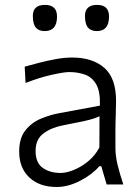

<svg xmlns="http://www.w3.org/2000/svg" viewBox="-20 -736 559 766"><path d="M206 10Q137.5 10 97 -28Q56.5 -66 56.5 -131.5Q56.5 -184.5 81.2 -215.8Q106 -247 143 -262.5Q180 -278 216.5 -284.5L378.5 -314.5Q380.5 -371 363.8 -399.8Q347 -428.5 318.5 -438.5Q290 -448.5 256.5 -448.5Q235.5 -448.5 186.2 -437.5Q137 -426.5 82 -405L78.5 -470Q101 -476.5 133.8 -485Q166.5 -493.5 201.8 -500Q237 -506.5 267.5 -506.5Q349 -506.5 396 -465.5Q443 -424.5 443 -334Q443 -312 441.8 -277.8Q440.5 -243.5 440.5 -211V-146.5Q440.5 -114 449.2 -78Q458 -42 472 0H405.5L384 -73H376.5Q347 -39 299.2 -14.5Q251.5 10 206 10ZM222 -46Q244 -46 273.2 -57.5Q302.5 -69 330.5 -91.5Q358.5 -114 376.5 -147.5L377 -272.5Q368.5 -268 354.5 -263.2Q340.5 -258.5 312.5 -252.2Q284.5 -246 234 -236.5Q187 -228 154.5 -204.5Q122 -181 122 -134Q122 -86 150.8 -66Q179.5 -46 222 -46ZM366.5 -612Q342.5 -612 330.8 -626.2Q319 -640.5 319 -672.5Q319 -716.5 367.5 -716.5Q415 -716.5 415 -670Q415 -612 366.5 -612ZM158.5 -612Q134.5 -612 122.8 -626.2Q111 -640.5 111 -672.5Q111 -716.5 159.5 -716.5Q207.5 -716.5 207.5 -670Q207.5 -612 158.5 -612Z"/></svg>

Font: Commissioner Flair Light
Style: Regular
Weight: 300
Designer: Kostas Bartsokas
Foundry: Kostas Bartsokas
Version: Version 1.000; ttfautohint (v1.8.3)